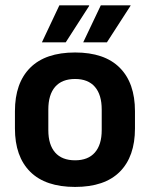

<svg xmlns="http://www.w3.org/2000/svg" viewBox="-20 -706 577 739"><path d="M269 13.5Q155 13.5 96.2 -45Q37.5 -103.5 37.5 -211.5V-278Q37.5 -386.5 96.2 -445.2Q155 -504 269 -504Q382.5 -504 441 -445.2Q499.5 -386.5 499.5 -278V-211.5Q499.5 -103.5 441.2 -45Q383 13.5 269 13.5ZM269 -89Q319 -89 345.2 -119Q371.5 -149 371.5 -205V-284.5Q371.5 -341.5 345.2 -371.8Q319 -402 269 -402Q218.5 -402 192.2 -371.8Q166 -341.5 166 -284.5V-205Q166 -149 192.2 -119Q218.5 -89 269 -89ZM368 -685.5H482.5V-684L391.5 -543H300.5V-543.5ZM208.5 -685.5H323V-683L233 -543H141.5V-543.5Z"/></svg>

Font: Anek Latin Medium SemiBold
Style: Regular
Weight: 600
Version: Version 1.003